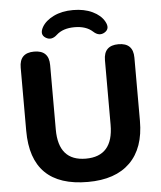

<svg xmlns="http://www.w3.org/2000/svg" viewBox="-60 -965 861 1026"><g transform="rotate(-5 370.0 -452.0)"><path d="M370 9Q65 9 65 -292V-631Q65 -710 144 -710Q223 -710 223 -631V-285Q223 -116 370 -116Q517 -116 517 -285V-631Q517 -710 596 -710Q675 -710 675 -631V-292Q675 -146 596.5 -68.5Q518 9 370 9ZM273 -789Q242 -760 211.5 -779Q181 -798 203 -837Q222 -870 266 -891.5Q310 -913 370 -913Q430 -913 474 -892Q518 -871 537 -837Q559 -798 528.5 -779Q498 -760 467 -789Q432 -821 370 -821Q308 -821 273 -789Z"/></g></svg>

Font: Nunito VF Beta Light
Style: Regular
Weight: 300
Designer: Vernon Adams
Foundry: newtypography
Version: Version 3.001